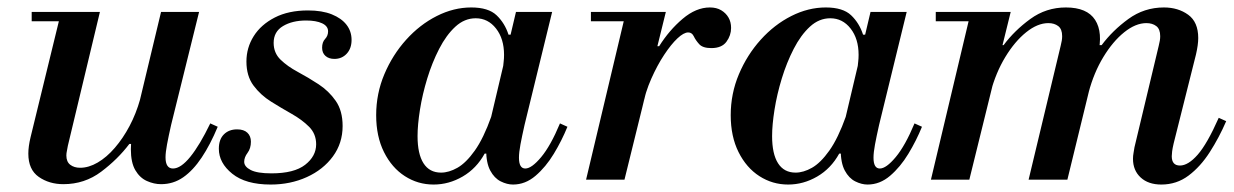

<svg xmlns="http://www.w3.org/2000/svg" viewBox="-20 -482 3309 515"><path d="M150 12Q112 12 84 -7.5Q56 -27 56 -70Q56 -89 62 -114L144 -450H248L162 -91Q161 -84 159.5 -77.5Q158 -71 158 -65Q158 -48 168.5 -40Q179 -32 195 -32Q218 -32 242 -46Q266 -60 288 -85.5Q310 -111 327.5 -144Q345 -177 356 -216L334 -96H327Q296 -55 251.5 -21.5Q207 12 150 12ZM65 -425V-450H224V-425ZM412 12Q393 12 374 3.5Q355 -5 343 -25.5Q331 -46 331 -82Q331 -96 333.5 -114Q336 -132 341 -154L412 -450H514L439 -147Q432 -116 428 -94.5Q424 -73 424 -60Q424 -30 444 -30Q465 -30 490.5 -61.5Q516 -93 544 -151L564 -142Q544 -94 521 -59.5Q498 -25 471.5 -6.5Q445 12 412 12Z M706 13Q639 13 603 -16Q567 -45 567 -83Q567 -108 580.5 -121.5Q594 -135 616 -135Q634 -135 643.5 -126Q653 -117 653 -102Q653 -84 644 -72Q635 -60 635 -48Q635 -35 652.5 -26Q670 -17 708 -17Q769 -17 798.5 -40Q828 -63 828 -95Q828 -123 809 -142Q790 -161 762.5 -176.5Q735 -192 707 -209.5Q679 -227 660 -252.5Q641 -278 641 -317Q641 -354 660.5 -385Q680 -416 717 -435Q754 -454 806 -454Q844 -454 870 -443.5Q896 -433 909.5 -415.5Q923 -398 923 -375Q923 -352 910 -338Q897 -324 877 -324Q862 -324 853 -332Q844 -340 844 -354Q844 -369 852 -377.5Q860 -386 860 -398Q860 -412 844 -419.5Q828 -427 801 -427Q764 -427 739 -412Q714 -397 714 -367Q714 -340 732.5 -322Q751 -304 779 -289Q807 -274 834.5 -256Q862 -238 880.5 -211.5Q899 -185 899 -144Q899 -98 873 -62.5Q847 -27 803 -7Q759 13 706 13Z M1143 13Q1101 13 1066 -9.5Q1031 -32 1010 -74Q989 -116 989 -173Q989 -231 1011 -283Q1033 -335 1069.5 -375.5Q1106 -416 1151.5 -439Q1197 -462 1244 -462Q1290 -462 1312 -441Q1334 -420 1344 -389H1350L1329 -298Q1330 -309 1331 -317Q1332 -325 1332 -335Q1332 -378 1310.5 -405.5Q1289 -433 1256 -433Q1226 -433 1201.5 -410.5Q1177 -388 1158 -351Q1139 -314 1126 -271.5Q1113 -229 1106.5 -188Q1100 -147 1100 -117Q1100 -69 1116 -44Q1132 -19 1163 -19Q1184 -19 1207 -32Q1230 -45 1253.5 -78Q1277 -111 1298 -170L1286 -70H1280Q1258 -30 1221 -8.5Q1184 13 1143 13ZM1356 13Q1340 13 1323 4.5Q1306 -4 1295 -24.5Q1284 -45 1284 -81Q1284 -96 1286.5 -114Q1289 -132 1294 -154L1364 -450H1461L1387 -147Q1380 -116 1376 -94.5Q1372 -73 1372 -59Q1372 -30 1389 -30Q1406 -30 1431.5 -60.5Q1457 -91 1482 -151L1502 -142Q1487 -105 1465.5 -69.5Q1444 -34 1416.5 -10.5Q1389 13 1356 13Z M1552 0 1659 -450H1766L1655 0ZM1565 -425V-450H1754V-425ZM1703 -195 1741 -358H1748Q1775 -401 1811 -431.5Q1847 -462 1884 -462Q1902 -462 1914.5 -454.5Q1927 -447 1934 -435Q1941 -423 1941 -407Q1941 -387 1928.5 -370Q1916 -353 1888 -353Q1865 -353 1855.5 -363.5Q1846 -374 1841 -384.5Q1836 -395 1826 -395Q1814 -395 1797 -379Q1780 -363 1761.5 -335Q1743 -307 1727 -271Q1711 -235 1703 -195Z M2094 13Q2052 13 2017 -9.5Q1982 -32 1961 -74Q1940 -116 1940 -173Q1940 -231 1962 -283Q1984 -335 2020.5 -375.5Q2057 -416 2102.5 -439Q2148 -462 2195 -462Q2241 -462 2263 -441Q2285 -420 2295 -389H2301L2280 -298Q2281 -309 2282 -317Q2283 -325 2283 -335Q2283 -378 2261.5 -405.5Q2240 -433 2207 -433Q2177 -433 2152.5 -410.5Q2128 -388 2109 -351Q2090 -314 2077 -271.5Q2064 -229 2057.5 -188Q2051 -147 2051 -117Q2051 -69 2067 -44Q2083 -19 2114 -19Q2135 -19 2158 -32Q2181 -45 2204.5 -78Q2228 -111 2249 -170L2237 -70H2231Q2209 -30 2172 -8.5Q2135 13 2094 13ZM2307 13Q2291 13 2274 4.5Q2257 -4 2246 -24.5Q2235 -45 2235 -81Q2235 -96 2237.5 -114Q2240 -132 2245 -154L2315 -450H2412L2338 -147Q2331 -116 2327 -94.5Q2323 -73 2323 -59Q2323 -30 2340 -30Q2357 -30 2382.5 -60.5Q2408 -91 2433 -151L2453 -142Q2438 -105 2416.5 -69.5Q2395 -34 2367.5 -10.5Q2340 13 2307 13Z M3095 13Q3060 13 3039.5 -6Q3019 -25 3019 -56Q3019 -64 3020.5 -72Q3022 -80 3023 -87L3088 -359Q3090 -367 3091 -373Q3092 -379 3092 -385Q3092 -404 3081.5 -412Q3071 -420 3055 -420Q3026 -420 2995.5 -395.5Q2965 -371 2939.5 -329Q2914 -287 2900 -234L2928 -361H2935Q2964 -400 3006.5 -431Q3049 -462 3102 -462Q3140 -462 3167 -442.5Q3194 -423 3194 -380Q3194 -362 3188 -336L3128 -97Q3125 -84 3124 -76Q3123 -68 3123 -63Q3123 -38 3145 -38Q3167 -38 3192.5 -67Q3218 -96 3249 -166L3269 -157Q3250 -113 3225 -74Q3200 -35 3168 -11Q3136 13 3095 13ZM2477 0 2584 -450H2691L2580 0ZM2739 0 2825 -359Q2827 -367 2828 -373Q2829 -379 2829 -385Q2829 -404 2818.5 -412Q2808 -420 2792 -420Q2763 -420 2732.5 -395.5Q2702 -371 2676.5 -329Q2651 -287 2637 -234L2665 -361H2672Q2701 -400 2743.5 -431Q2786 -462 2839 -462Q2896 -462 2917.5 -428.5Q2939 -395 2925 -336L2843 0ZM2490 -425V-450H2679V-425Z"/></svg>

Font: Libre Bodoni
Style: Italic
Weight: 400
Italic angle: -13°
Designer: Pablo Impallari, Rodrigo Fuenzalida
Foundry: Impallari Type
Version: Version 2.005;gftools[0.9.23]